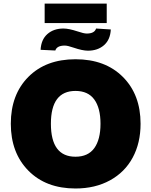

<svg xmlns="http://www.w3.org/2000/svg" viewBox="-20 -1051 854 1083"><path d="M231.9 -920.9V-1030.8H582V-920.9ZM476.1 -765.1Q445.3 -765.1 395 -782.2Q361.8 -793.9 345.2 -793.9Q300.8 -793.9 292 -766.1L209 -770Q211.9 -827.6 247.3 -858.9Q282.7 -890.1 337.9 -890.1Q368.2 -890.1 417 -874Q452.6 -861.8 469.2 -861.8Q513.2 -861.8 522 -890.1L605 -884.8Q602.1 -827.1 566.7 -796.1Q531.2 -765.1 476.1 -765.1ZM41 -353Q41 -517.6 139.9 -617.2Q238.8 -716.8 405.8 -716.8Q573.7 -716.8 673.3 -616.9Q772.9 -517.1 772.9 -353Q772.9 -244.6 728.5 -162.1Q684.1 -79.6 600.3 -33.7Q516.6 12.2 405.8 12.2Q239.3 12.2 140.1 -88.4Q41 -189 41 -353ZM267.1 -353Q267.1 -167 405.8 -167Q476.6 -167 511.7 -215.3Q546.9 -263.7 546.9 -353Q546.9 -441.9 511.7 -490Q476.6 -538.1 405.8 -538.1Q267.1 -538.1 267.1 -353Z"/></svg>

Font: Mulish ExtraBlack
Style: Regular
Weight: 1000
Designer: Vernon Adams
Foundry: Vernon Adams
Version: Version 3.603; ttfautohint (v1.8.3)